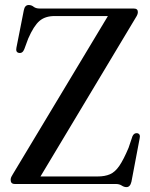

<svg xmlns="http://www.w3.org/2000/svg" viewBox="-20 -734 600 766"><path d="M522 -664.5 141.5 -30H369.5Q398.5 -30 418.8 -38.8Q439 -47.5 456 -72.2Q473 -97 493 -144.5L508.5 -190.5Q515 -204.5 528 -202.5Q541.5 -199.5 537 -181L504.5 -9.5Q499.5 12.5 484.5 12.5Q475 12.5 465.5 6.2Q456 0 441.5 0H39Q22.5 0 22.5 -16.5Q22.5 -22.5 25 -28Q27.5 -33.5 31.5 -39.5L410.5 -670H198Q160 -670 137.2 -650.2Q114.5 -630.5 92.5 -580L77 -538Q70 -520 55 -523Q42 -525.5 45.5 -543.5L75 -693Q79 -714 94.5 -714Q105.5 -714 114.2 -707Q123 -700 138.5 -700H513.5Q530 -700 530 -686Q530 -676.5 522 -664.5Z"/></svg>

Font: Fraunces 144pt S050
Style: Regular
Weight: 400
Version: Version 1.000; ttfautohint (v1.8.3)